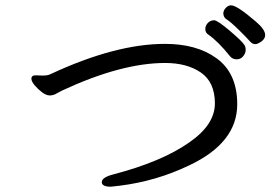

<svg xmlns="http://www.w3.org/2000/svg" viewBox="-20 -770 1040 722"><path d="M397 -67.9Q362.8 -67.9 362.8 -85Q362.8 -103 404.8 -113.8Q587.9 -161.6 690.9 -233.9Q788.1 -300.8 788.1 -380.9Q788.1 -460.9 735.6 -497.1Q683.1 -533.2 601.1 -533.2Q436 -533.2 212.9 -429.2Q199.7 -422.4 189.5 -416.7Q179.2 -411.1 167 -411.1Q153.8 -411.1 137.9 -423.1Q122.1 -435.1 110.1 -449.5Q98.1 -463.9 98.1 -474.1Q98.1 -487.3 115.2 -486.8L139.2 -485.8Q160.2 -485.8 169.9 -491.2Q414.1 -605 600.1 -605Q719.2 -605 793 -551.8Q872.1 -495.6 872.1 -377.9Q872.1 -232.9 690.9 -147.9Q567.9 -88.9 431.2 -71.8Q401.9 -67.9 397 -67.9ZM845.2 -558.1Q801.3 -613.3 763.2 -640.1Q752 -647 752 -661.1Q752 -673.3 761.5 -683.6Q771 -693.8 785.2 -693.8Q797.4 -693.8 843.3 -655Q889.2 -616.2 898.9 -601.1Q903.8 -594.2 903.8 -582Q903.8 -569.8 894.3 -558.3Q884.8 -546.9 869.9 -546.9Q855 -546.9 845.2 -558.1ZM939.9 -604Q928.7 -604 919.9 -614.5Q911.1 -625 878.7 -657Q846.2 -689 829.1 -699.2Q820.3 -707 819.8 -719.2Q819.8 -730.5 828.9 -740.2Q837.9 -750 849.1 -750Q871.1 -750 941.9 -689Q977.1 -659.2 977.1 -638.2Q977.1 -624 962.9 -614Q948.7 -604 939.9 -604Z"/></svg>

Font: LXGW WenKai Screen R
Style: Regular
Weight: 400
Designer: Fontworks Inc.
Version: Version 1.235;May 31, 2022